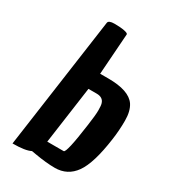

<svg xmlns="http://www.w3.org/2000/svg" viewBox="-191 -862 861 973"><g transform="rotate(30 239.0 -376.0)"><path d="M298 -512Q419 -512 456 -458Q478 -425 478 -368.5Q478 -312 470 -256Q449 -105 406 -44.5Q363 16 289 16Q239 16 170 4L147 0Q117 16 42 16L150 -752Q152 -768 187 -768Q222 -768 244.5 -763.5Q267 -759 267 -752L250 -512ZM286 -80Q302 -80 326 -256Q335 -318 335 -347Q335 -376 331 -387Q322 -416 285 -416H237L190 -80Z"/></g></svg>

Font: Chau Philomene One
Style: Italic
Weight: 400
Designer: Vicente Lamonaca
Foundry: TipoType
Version: Version 1.002